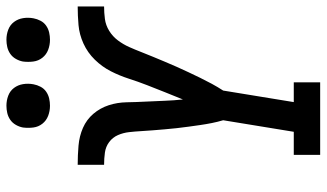

<svg xmlns="http://www.w3.org/2000/svg" viewBox="-224 -766 991 582"><g transform="rotate(-90 271.0 -475.5)"><path d="M92 0V-80H162L197 -294Q192 -311 188.5 -328.5Q185 -346 182.5 -363.5Q180 -381 177.5 -399Q175 -417 173 -435Q171 -453 169.5 -471Q168 -489 166.5 -507Q165 -525 164 -543Q163 -561 161 -579Q159 -597 152 -613Q145 -629 131 -639.5Q117 -650 99 -652.5Q81 -655 62 -655V-735Q91 -735 120 -732.5Q149 -730 174 -719Q199 -708 216.5 -687.5Q234 -667 242.5 -641Q251 -615 251.5 -586Q252 -557 253.5 -529Q255 -501 256 -472.5Q257 -444 260 -416Q271 -443 282 -470.5Q293 -498 303.5 -525Q314 -552 323 -580Q332 -608 345.5 -634.5Q359 -661 380.5 -683Q402 -705 429.5 -717.5Q457 -730 485.5 -732.5Q514 -735 542 -735V-655Q523 -655 504 -652.5Q485 -650 468 -639.5Q451 -629 439 -613Q427 -597 419 -579Q411 -561 404 -543Q397 -525 389.5 -507Q382 -489 374.5 -471Q367 -453 359 -435Q351 -417 342.5 -399Q334 -381 325.5 -363.5Q317 -346 307.5 -328.5Q298 -311 287 -294L252 -80H312V0ZM441 -819Q425 -819 410.5 -824.5Q396 -830 386.5 -842Q377 -854 375 -869.5Q373 -885 375 -901Q377 -912 383 -922.5Q389 -933 398.5 -939.5Q408 -946 419 -948.5Q430 -951 441 -951Q457 -951 471.5 -945.5Q486 -940 495 -928Q504 -916 506.5 -900.5Q509 -885 506 -869Q504 -858 498.5 -847.5Q493 -837 483.5 -830.5Q474 -824 463 -821.5Q452 -819 441 -819ZM241 -819Q225 -819 210.5 -824.5Q196 -830 186.5 -842Q177 -854 175 -869.5Q173 -885 175 -901Q177 -912 183 -922.5Q189 -933 198.5 -939.5Q208 -946 219 -948.5Q230 -951 241 -951Q257 -951 271.5 -945.5Q286 -940 295 -928Q304 -916 306.5 -900.5Q309 -885 306 -869Q304 -858 298.5 -847.5Q293 -837 283.5 -830.5Q274 -824 263 -821.5Q252 -819 241 -819Z"/></g></svg>

Font: Iosevka Curly Slab Medium
Style: Italic
Weight: 500
Italic angle: -9°
Monospace: yes
Designer: Belleve Invis
Foundry: Belleve Invis
Version: Version 22.1.2; ttfautohint (v1.8.4)